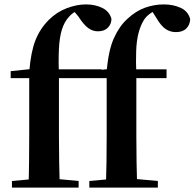

<svg xmlns="http://www.w3.org/2000/svg" viewBox="-20 -850 882 870"><path d="M34.1 0V-29.9L147.4 -40.2H226.4L336.3 -29.9V0ZM109.1 0Q111.1 -58.2 111.7 -117.4Q112.4 -176.6 112.4 -234.8V-496.1H28.4V-527.5L159.5 -541.2L112.1 -516.1L112.8 -528.1Q119.8 -614.3 140.4 -667.1Q161.1 -719.8 201.2 -759.9Q237.2 -795.7 282.4 -812.8Q327.6 -830 369.6 -830Q410.9 -830 443.4 -814.2Q475.8 -798.4 485 -764.7Q484.7 -740.5 468.6 -724.3Q452.5 -708.1 423.3 -708.1Q400.4 -708.1 380.1 -722.6Q359.7 -737.1 335.5 -774.8L312.9 -801.9V-817H359.9V-808.7Q341.7 -806 324.7 -798.5Q307.6 -791.1 292.5 -773.8Q271.7 -751.3 260.6 -716.3Q249.5 -681.4 246.9 -627.2Q244.4 -573.1 247.1 -491.5V-234.8Q247.1 -176.6 248.1 -117.4Q249.1 -58.2 250.8 0ZM180.6 -496.1V-535.7H440.5V-496.1ZM384.8 0V-29.9L498.1 -40.2H582.2L695.3 -29.9V0ZM459.8 0Q461.8 -58.2 462.6 -117.4Q463.4 -176.6 463.4 -234.8V-496.1H379.4V-527.5L510.2 -541.2L462.8 -516.1L463.5 -526.6Q471.2 -621.9 496.1 -677Q520.9 -732.1 558 -765.3Q595.8 -800.3 637.4 -815.2Q679 -830 722.5 -830Q764.6 -830 798.6 -814.6Q832.6 -799.1 841.8 -763.3Q840.8 -737.6 824.3 -721Q807.9 -704.5 776.9 -704.5Q751.1 -704.5 730 -718.9Q708.9 -733.4 688.7 -768.6L663.6 -808V-817H710.6V-808.7Q685.7 -805.2 665.3 -792Q644.9 -778.7 633 -761Q616.2 -734 607.5 -699.4Q598.7 -664.8 597 -618.6Q595.3 -572.4 597.8 -511.3V-234.8Q597.8 -176.6 598.8 -117.4Q599.8 -58.2 601.5 0ZM531.3 -496.1V-535.7H734.7V-496.1Z"/></svg>

Font: Noto Serif SC ExtraLight
Style: Regular
Weight: 200
Designer: Ryoko NISHIZUKA 西塚涼子 (kana & ideographs); Frank Grießhammer (Latin, Greek & Cyrillic); Wenlong ZHANG 张文龙 (bopomofo); San
Foundry: Adobe
Version: Version 2.002-H1;hotconv 1.1.0;makeotfexe 2.6.0